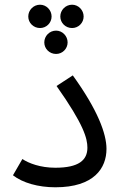

<svg xmlns="http://www.w3.org/2000/svg" viewBox="-20 -789 517 815"><path d="M150 -670C177 -670 199 -692 199 -719C199 -746 177 -769 150 -769C122 -769 100 -746 100 -719C100 -692 122 -670 150 -670ZM286 -670C313 -670 335 -692 335 -719C335 -746 313 -769 286 -769C258 -769 236 -746 236 -719C236 -692 258 -670 286 -670ZM218 -560C245 -560 267 -582 267 -609C267 -636 245 -659 218 -659C190 -659 168 -636 168 -609C168 -582 190 -560 218 -560ZM35 -45C76 -13 142 6 215 6C380 6 432 -76 432 -157C432 -221 395 -322 289 -469L220 -424C336 -260 351 -201 351 -162C351 -109 314 -77 215 -77C151 -77 102 -96 75 -114Z"/></svg>

Font: Noto Sans Arabic
Style: Regular
Weight: 400
Designer: Monotype Design Team, Nadine Chahine, Nizar Qandah and Khaled Hosny
Foundry: Monotype Imaging Inc.
Version: Version 2.012